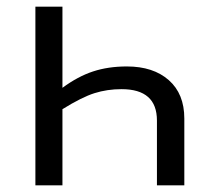

<svg xmlns="http://www.w3.org/2000/svg" viewBox="-20 -555 625 575"><path d="M450 0V-194Q450 -288 344 -288Q301 -288 263 -276Q225 -264 167 -228V0H86V-535H167V-292Q213 -326 258.5 -341Q304 -356 360 -356Q439 -356 485.5 -315Q532 -274 532 -200V0Z"/></svg>

Font: Stephens Clock
Style: Regular
Weight: 400
Designer: Peter Wiegel (catfonts.de) with slight modifications by DT1.org
Version: Version 0.9.1